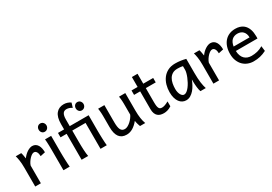

<svg xmlns="http://www.w3.org/2000/svg" viewBox="28 -1720 3765 2661"><g transform="rotate(-30 1910.5 -389.5)"><path d="M75.7 0V-300.3Q75.7 -372.6 67.6 -422.6Q59.6 -472.7 51.3 -498H139.2Q142.1 -490.2 145 -477.8Q147.9 -465.3 150.4 -451.7Q152.8 -438 154.8 -424.8L158.7 -402.8Q176.3 -428.2 197 -447.8Q217.8 -467.3 239 -480.7Q260.3 -494.1 280.5 -501Q300.8 -507.8 317.4 -507.8Q348.1 -507.8 369.4 -494.4Q390.6 -481 404.1 -458.3Q417.5 -435.5 423.6 -406Q429.7 -376.5 429.7 -344.2L351.6 -327.1Q351.6 -345.2 348.1 -362.1Q344.7 -378.9 337.9 -391.8Q331.1 -404.8 320.6 -412.4Q310.1 -419.9 295.4 -419.9Q279.8 -419.9 260.7 -408Q241.7 -396 223.4 -376.5Q205.1 -356.9 189.5 -332.5Q173.8 -308.1 166 -283.2V0Z M510.3 -656.7Q510.3 -670.4 514.6 -682.4Q519 -694.3 527.1 -703.4Q535.2 -712.4 546.4 -717.5Q557.6 -722.7 571.3 -722.7Q585 -722.7 596.7 -717.5Q608.4 -712.4 616.7 -703.4Q625 -694.3 629.9 -682.4Q634.8 -670.4 634.8 -656.7Q634.8 -643.1 629.9 -631.1Q625 -619.1 616.7 -610.1Q608.4 -601.1 596.7 -595.9Q585 -590.8 571.3 -590.8Q557.6 -590.8 546.4 -595.9Q535.2 -601.1 527.1 -610.1Q519 -619.1 514.6 -631.1Q510.3 -643.1 510.3 -656.7ZM617.7 -231.9Q617.7 -208.5 618.4 -176.5Q619.1 -144.5 620.4 -111.8Q621.6 -79.1 623.3 -49.3Q625 -19.5 627.4 0H527.3V-258.8Q527.3 -294.4 527.1 -329.1Q526.9 -363.8 526.1 -394.8Q525.4 -425.8 523.9 -452.4Q522.5 -479 520 -498H617.7Z M1103.5 -656.7Q1103.5 -670.4 1107.9 -682.4Q1112.3 -694.3 1120.4 -703.4Q1128.4 -712.4 1139.6 -717.5Q1150.9 -722.7 1164.6 -722.7Q1178.2 -722.7 1189.9 -717.5Q1201.7 -712.4 1210 -703.4Q1218.3 -694.3 1223.1 -682.4Q1228 -670.4 1228 -656.7Q1228 -643.1 1223.1 -631.1Q1218.3 -619.1 1210 -610.1Q1201.7 -601.1 1189.9 -595.9Q1178.2 -590.8 1164.6 -590.8Q1150.9 -590.8 1139.6 -595.9Q1128.4 -601.1 1120.4 -610.1Q1112.3 -619.1 1107.9 -631.1Q1103.5 -643.1 1103.5 -656.7ZM817.9 -485.8V-571.3Q817.9 -681.2 862.5 -736.1Q907.2 -791 986.3 -791Q1015.1 -791 1043 -782Q1070.8 -772.9 1093.8 -756.8L1071.3 -683.6Q1052.7 -697.3 1030.3 -705.1Q1007.8 -712.9 986.3 -712.9Q967.3 -712.9 952.6 -706.3Q938 -699.7 928.2 -685.1Q918.5 -670.4 913.3 -647.2Q908.2 -624 908.2 -590.8V-485.8H1210.9V-231.9Q1210.9 -208.5 1211.7 -176.5Q1212.4 -144.5 1213.6 -111.8Q1214.8 -79.1 1216.6 -49.3Q1218.3 -19.5 1220.7 0H1120.6V-415H908.2V-241.7Q908.2 -206.1 908.9 -171.1Q909.7 -136.2 911.4 -104.5Q913.1 -72.8 916 -45.9Q918.9 -19 922.9 0H817.9V-415H720.2V-485.8Z M1752.9 0Q1749.5 -8.3 1745.6 -19.5Q1741.7 -30.8 1738 -43.5Q1734.4 -56.2 1731.2 -70.1Q1728 -84 1726.1 -97.7Q1681.6 -43.5 1634.5 -15.6Q1587.4 12.2 1535.6 12.2Q1379.4 12.2 1379.4 -197.8V-341.8Q1379.4 -365.2 1379.2 -384.3Q1378.9 -403.3 1377.9 -421.1Q1377 -439 1375 -457.5Q1373 -476.1 1369.6 -498H1469.7V-227.1Q1469.7 -185.5 1473.9 -155.5Q1478 -125.5 1487.8 -106.2Q1497.6 -86.9 1513.4 -77.6Q1529.3 -68.4 1552.7 -68.4Q1574.2 -68.4 1598.6 -81.3Q1623 -94.2 1645.3 -114.3Q1667.5 -134.3 1685.8 -158.4Q1704.1 -182.6 1713.9 -205.1V-341.8Q1713.9 -365.7 1713.6 -385Q1713.4 -404.3 1712.4 -421.9Q1711.4 -439.5 1709.5 -457.5Q1707.5 -475.6 1704.1 -498H1804.2V-219.7Q1804.2 -148.4 1812.3 -95Q1820.3 -41.5 1835.9 0Z M1897 -485.8H1994.6V-644.5H2085V-485.8H2243.7V-415H2085V-190.4Q2085 -152.8 2088.6 -128.9Q2092.3 -105 2099.9 -91.6Q2107.4 -78.1 2119.1 -73.2Q2130.9 -68.4 2147.5 -68.4Q2168.5 -68.4 2194.8 -77.6Q2221.2 -86.9 2253.4 -105V-26.9Q2219.7 -4.9 2189 3.7Q2158.2 12.2 2132.3 12.2Q2103.5 12.2 2078.6 5.6Q2053.7 -1 2034.9 -17.6Q2016.1 -34.2 2005.4 -61.8Q1994.6 -89.4 1994.6 -131.8V-415H1897Z M2683.1 -420.9Q2677.2 -422.4 2669.9 -423.8Q2662.6 -425.3 2652.6 -426.5Q2642.6 -427.7 2629.2 -428.7Q2615.7 -429.7 2597.7 -429.7Q2549.8 -429.7 2517.8 -410.4Q2485.8 -391.1 2466.8 -359.1Q2447.8 -327.1 2439.7 -285.6Q2431.6 -244.1 2431.6 -200.2Q2431.6 -171.9 2437.3 -148.2Q2442.9 -124.5 2452.6 -107.2Q2462.4 -89.8 2475.1 -80.3Q2487.8 -70.8 2502.4 -70.8Q2523.9 -70.8 2545.7 -87.4Q2567.4 -104 2587.4 -130.1Q2607.4 -156.2 2625 -188.7Q2642.6 -221.2 2655.5 -253.2Q2668.5 -285.2 2675.8 -313.5Q2683.1 -341.8 2683.1 -358.9ZM2719.7 0Q2714.4 -11.7 2710.2 -32.2Q2706.1 -52.7 2703.4 -75.9Q2700.7 -99.1 2699.2 -122.1Q2697.8 -145 2697.8 -161.1V-200.2Q2683.1 -162.1 2662.8 -124.3Q2642.6 -86.4 2616.5 -56.2Q2590.3 -25.9 2558.1 -6.8Q2525.9 12.2 2487.8 12.2Q2457 12.2 2430.2 -1.5Q2403.3 -15.1 2383.5 -42Q2363.8 -68.8 2352.5 -108.6Q2341.3 -148.4 2341.3 -200.2Q2341.3 -258.3 2356.9 -313.7Q2372.6 -369.1 2404.8 -412.4Q2437 -455.6 2486.8 -481.7Q2536.6 -507.8 2605 -507.8Q2652.3 -507.8 2694.3 -501.7Q2736.3 -495.6 2773.4 -485.8V-258.8Q2773.4 -166.5 2782.2 -103.8Q2791 -41 2805.2 0Z M2927.2 0V-300.3Q2927.2 -372.6 2919.2 -422.6Q2911.1 -472.7 2902.8 -498H2990.7Q2993.7 -490.2 2996.6 -477.8Q2999.5 -465.3 3002 -451.7Q3004.4 -438 3006.3 -424.8L3010.3 -402.8Q3027.8 -428.2 3048.6 -447.8Q3069.3 -467.3 3090.6 -480.7Q3111.8 -494.1 3132.1 -501Q3152.3 -507.8 3168.9 -507.8Q3199.7 -507.8 3220.9 -494.4Q3242.2 -481 3255.6 -458.3Q3269 -435.5 3275.1 -406Q3281.2 -376.5 3281.2 -344.2L3203.1 -327.1Q3203.1 -345.2 3199.7 -362.1Q3196.3 -378.9 3189.5 -391.8Q3182.6 -404.8 3172.1 -412.4Q3161.6 -419.9 3147 -419.9Q3131.3 -419.9 3112.3 -408Q3093.3 -396 3075 -376.5Q3056.6 -356.9 3041 -332.5Q3025.4 -308.1 3017.6 -283.2V0Z M3422.9 -236.8Q3424.3 -193.8 3436.3 -162.1Q3448.2 -130.4 3469 -109.6Q3489.7 -88.9 3517.8 -78.6Q3545.9 -68.4 3579.1 -68.4Q3626.5 -68.4 3671.9 -79.1Q3717.3 -89.8 3762.2 -117.2L3772 -36.6Q3746.1 -23.4 3721.2 -14.2Q3696.3 -4.9 3671.4 1Q3646.5 6.8 3620.8 9.5Q3595.2 12.2 3566.9 12.2Q3520 12.2 3477.5 -4.2Q3435.1 -20.5 3402.8 -52.5Q3370.6 -84.5 3351.6 -131.8Q3332.5 -179.2 3332.5 -241.7Q3332.5 -302.2 3348.9 -351.3Q3365.2 -400.4 3395.5 -435.3Q3425.8 -470.2 3469.2 -489Q3512.7 -507.8 3566.9 -507.8Q3606.9 -507.8 3637.7 -498.3Q3668.5 -488.8 3690.9 -471.9Q3713.4 -455.1 3728.5 -432.6Q3743.7 -410.2 3752.7 -384.3Q3761.7 -358.4 3765.6 -330.3Q3769.5 -302.2 3769.5 -274.9V-255.9Q3769.5 -243.7 3769 -236.8ZM3559.6 -434.6Q3505.9 -434.6 3471.7 -403.1Q3437.5 -371.6 3426.8 -305.2H3681.6Q3681.6 -336.4 3672.6 -360.6Q3663.6 -384.8 3647.2 -401.4Q3630.9 -418 3608.4 -426.3Q3585.9 -434.6 3559.6 -434.6Z"/></g></svg>

Font: Andika Eur
Style: Regular
Weight: 400
Designer: Victor Gaultney, Annie Olsen, Julie Remington, Don Collingsworth, Eric Hays, Becca Hirsbrunner
Foundry: SIL International
Version: Version 5.000